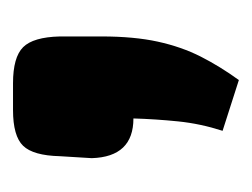

<svg xmlns="http://www.w3.org/2000/svg" viewBox="-66 -159 387 295"><g transform="rotate(-90 127.5 -11.5)"><path d="M147 -185Q187 -185 202.5 -169.5Q218 -154 219 -113V-49Q219 1 211 37.5Q203 74 188 103.5Q173 133 152 162L74 137Q85 103 88.5 68.5Q92 34 93 0Q34 0 32 -64L35 -113Q36 -154 51 -169.5Q66 -185 106 -185Z"/></g></svg>

Font: Exo 2 Black
Style: Regular
Weight: 900
Designer: Natanael Gama
Foundry: Natanael Gama
Version: Version 2.010